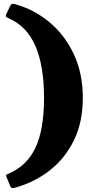

<svg xmlns="http://www.w3.org/2000/svg" viewBox="-20 -817 508 1005"><path d="M14.5 -746.5 32 -783Q37 -794 41.8 -796.2Q46.5 -798.5 59 -795Q159 -767.5 239.2 -700.5Q319.5 -633.5 366.5 -533Q413.5 -432.5 413.5 -305Q413.5 -177.5 366.8 -82.2Q320 13 240 75.2Q160 137.5 60.5 165Q49.5 168 43.5 167.2Q37.5 166.5 33 155.5L16 114.5Q11 103 11.5 100Q12 97 23.5 92.5Q119.5 52.5 165 -42.5Q210.5 -137.5 210.5 -305Q210.5 -473 164.8 -577.5Q119 -682 23 -722.5Q11 -727.5 10.2 -731.2Q9.5 -735 14.5 -746.5Z"/></svg>

Font: Besley* Condensed Heavy
Style: Regular
Weight: 800
Width: 3
Designer: Owen Earl
Foundry: indestructible type*
Version: Version 3.000; ttfautohint (v1.8.3)